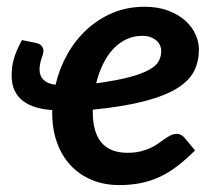

<svg xmlns="http://www.w3.org/2000/svg" viewBox="-20 -540 644 568"><path d="M400.5 -434Q375.5 -434 353.8 -423.8Q332 -413.5 314.8 -395Q297.5 -376.5 284.8 -350.5Q272 -324.5 264.5 -293.5Q326.5 -302 364.2 -312.2Q402 -322.5 422.8 -334.5Q443.5 -346.5 450.2 -360.2Q457 -374 457 -389.5Q457 -397 453.8 -405Q450.5 -413 443.8 -419.2Q437 -425.5 426.2 -429.8Q415.5 -434 400.5 -434ZM254.5 -209Q254.5 -88 357 -88Q379 -88 396 -92.2Q413 -96.5 425.8 -102.5Q438.5 -108.5 448.8 -116Q459 -123.5 467.8 -129.5Q476.5 -135.5 485 -139.8Q493.5 -144 503.5 -144Q509.5 -144 515.2 -141Q521 -138 525.5 -133L557 -95Q530.5 -68.5 505 -49Q479.5 -29.5 453 -17Q426.5 -4.5 397 1.5Q367.5 7.5 332.5 7.5Q288 7.5 251.5 -7.8Q215 -23 189 -50.8Q163 -78.5 148.8 -117.8Q134.5 -157 134.5 -205.5V-214.5Q108.5 -216 86.5 -222.5Q64.5 -229 48.5 -241Q32.5 -253 23.5 -271.5Q14.5 -290 14.5 -316.5Q14.5 -330 16 -341.8Q17.5 -353.5 21 -365.8Q24.5 -378 30.2 -391.5Q36 -405 45 -421.5L88.5 -412.5Q100.5 -409 104.5 -402.5Q108.5 -396 108.5 -389.5Q108.5 -384.5 106.8 -379Q105 -373.5 102.8 -366.8Q100.5 -360 98.8 -352Q97 -344 97 -334Q97 -315 109.5 -303.2Q122 -291.5 144.5 -289.5Q155.5 -337 179 -379Q202.5 -421 236.2 -452.2Q270 -483.5 313.2 -501.8Q356.5 -520 407.5 -520Q447.5 -520 477.8 -508.5Q508 -497 528.2 -478.8Q548.5 -460.5 558.5 -438Q568.5 -415.5 568.5 -394Q568.5 -359.5 554.8 -331Q541 -302.5 505.8 -280Q470.5 -257.5 409.5 -241.2Q348.5 -225 254.5 -215.5Z"/></svg>

Font: Lato 2
Style: Bold Italic
Weight: 700
Italic angle: -7°
Designer: Lukasz Dziedzic with Adam Twardoch and Botio Nikoltchev
Foundry: tyPoland Lukasz Dziedzic
Version: Version 2.015; 2015-08-06; http://www.latofonts.com/